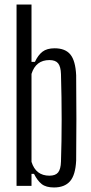

<svg xmlns="http://www.w3.org/2000/svg" viewBox="-20 -820 400 847"><path d="M316 -488Q317 -393 317 -295.5Q317 -198 316 -112Q313 -48 289 -20.5Q265 7 218 7Q183 7 164 -8Q145 -23 130 -53H119V0H53V-800H119V-547H134Q148 -577 167.5 -592Q187 -607 221 -607Q268 -607 290.5 -579.5Q313 -552 316 -488ZM249 -107Q255 -286 249 -493Q248 -526 236.5 -540.5Q225 -555 198 -555Q138 -555 119 -494V-106Q138 -45 198 -45Q225 -45 236.5 -59.5Q248 -74 249 -107Z"/></svg>

Font: Big Shoulders Display
Style: Regular
Weight: 400
Designer: Patric King
Foundry: XO Type Co
Version: Version 1.000; ttfautohint (v1.8.2)